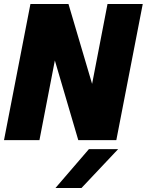

<svg xmlns="http://www.w3.org/2000/svg" viewBox="-31 -700 733 959"><path d="M121 -680H311L429 -281L506 -680H682L550 0H360L243 -398L166 0H-11ZM413 45H559L376 239H246Z"/></svg>

Font: Teachers ExtraBold
Style: Italic
Weight: 800
Designer: Alfredo Marco Pradil & Chank Diesel
Version: Version 0.009